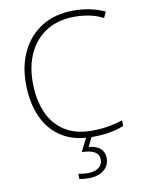

<svg xmlns="http://www.w3.org/2000/svg" viewBox="-102 -860 822 1103"><g transform="rotate(-10 309.0 -308.0)"><path d="M405 -754Q309 -754 241.5 -712Q174 -670 138.5 -595.5Q103 -521 103 -425Q103 -325 135 -250Q167 -175 230.5 -133.5Q294 -92 389 -92Q445 -92 489.5 -100Q534 -108 571 -121V-87Q536 -73 491 -64.5Q446 -56 387 -56Q280 -56 208 -102Q136 -148 99.5 -231.5Q63 -315 63 -426Q63 -530 103.5 -612.5Q144 -695 220.5 -742.5Q297 -790 405 -790Q505 -790 587 -752L571 -717Q531 -738 489 -746Q447 -754 405 -754ZM446 78Q446 122 412.5 148Q379 174 325 174Q291 174 270 168V138Q282 141 295 142.5Q308 144 326 144Q364 144 387.5 127.5Q411 111 411 79Q411 21 311 19L354 -66H386L355 -3Q396 0 421 20.5Q446 41 446 78Z"/></g></svg>

Font: Noto Sans Malayalam UI ExtraLight
Style: Regular
Weight: 200
Designer: Jelle Bosma - Monotype Design Team
Foundry: Monotype Imaging Inc.
Version: Version 2.104; ttfautohint (v1.8.4.7-5d5b)